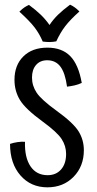

<svg xmlns="http://www.w3.org/2000/svg" viewBox="-20 -762 414 822"><path d="M222 -288Q294 -236 316.5 -199.5Q339 -163 339 -119Q339 -50 295 -5Q251 40 183 40Q112 40 67.5 -11Q23 -62 23 -146Q38 -151 54.5 -153.5Q71 -156 87 -155Q85 -88 110.5 -50Q136 -12 184 -12Q220 -12 241.5 -36.5Q263 -61 263 -103Q263 -137 244 -166.5Q225 -196 162 -242Q88 -296 65 -334.5Q42 -373 42 -420Q42 -483 80 -520.5Q118 -558 183 -558Q245 -558 280.5 -522Q316 -486 330 -407Q315 -400 299.5 -396.5Q284 -393 267 -391Q259 -450 238.5 -477Q218 -504 182 -504Q152 -504 134.5 -484Q117 -464 117 -430Q117 -395 137 -365Q157 -335 222 -288ZM63 -712Q75 -724 84 -730Q93 -736 104 -741Q135 -718 155 -698.5Q175 -679 192 -655Q208 -679 228.5 -699Q249 -719 280 -742Q291 -737 300.5 -730Q310 -723 320 -713Q280 -677 259 -649.5Q238 -622 221 -585Q216 -584 208 -583Q200 -582 192 -582Q187 -582 179 -582.5Q171 -583 163 -584Q149 -617 128.5 -644Q108 -671 63 -712Z"/></svg>

Font: Atma
Style: Regular
Weight: 400
Designer: Gregori Vincens, Jeremie Hornus, Riccardo Olocco, Yoann Minet.
Foundry: black foundry
Version: Version 1.102;PS 1.100;hotconv 1.0.86;makeotf.lib2.5.63406